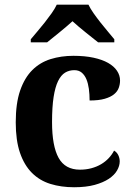

<svg xmlns="http://www.w3.org/2000/svg" viewBox="-20 -786 567 816"><path d="M294.9 9.8Q239.7 9.8 194.1 -4.4Q148.4 -18.6 115.7 -51.3Q83 -84 64.9 -136.7Q46.9 -189.5 46.9 -266.1Q46.9 -347.2 65.7 -401.4Q84.5 -455.6 117.4 -488.3Q150.4 -521 195.3 -534.9Q240.2 -548.8 292 -548.8Q340.3 -548.8 377.4 -540.8Q414.6 -532.7 439.5 -518.6Q464.4 -504.4 477.3 -485.1Q490.2 -465.8 490.2 -443.8Q490.2 -427.7 484.6 -412.4Q479 -397 464.6 -385.3Q450.2 -373.5 425 -366.2Q399.9 -358.9 360.8 -358.9Q360.8 -384.8 357.7 -408.2Q354.5 -431.6 347.2 -449.2Q339.8 -466.8 327.4 -477.3Q314.9 -487.8 295.9 -487.8Q273.9 -487.8 256.6 -477.3Q239.3 -466.8 226.8 -441.4Q214.4 -416 207.8 -373.5Q201.2 -331.1 201.2 -267.1Q201.2 -165.5 229 -115.2Q256.8 -64.9 319.8 -64.9Q345.7 -64.9 368.4 -71Q391.1 -77.1 409.7 -88.1Q428.2 -99.1 442.1 -114Q456.1 -128.9 464.8 -146Q477.1 -138.7 482.9 -126.2Q488.8 -113.8 488.8 -100.1Q488.8 -81.1 477.5 -61.5Q466.3 -42 442.6 -26.1Q418.9 -10.3 382.3 -0.2Q345.7 9.8 294.9 9.8ZM110.8 -619.1Q122.6 -633.3 138.4 -651.9Q154.3 -670.4 169.9 -690.2Q185.5 -710 199.5 -729.7Q213.4 -749.5 221.2 -766.1H356Q363.8 -749.5 377.7 -729.7Q391.6 -710 407.2 -690.2Q422.9 -670.4 438.5 -651.9Q454.1 -633.3 465.8 -619.1V-606H397Q386.7 -614.3 372.6 -625.5Q358.4 -636.7 343.3 -648.9Q328.1 -661.1 313.7 -673.3Q299.3 -685.5 288.1 -695.8Q276.9 -685.5 262.5 -673.3Q248 -661.1 233.2 -648.9Q218.3 -636.7 204.3 -625.5Q190.4 -614.3 180.2 -606H110.8Z"/></svg>

Font: Droid Serif
Style: Bold
Weight: 700
Designer: Monotype Design team
Foundry: Monotype Imaging Inc.
Version: Version 1.03